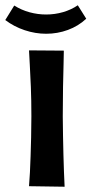

<svg xmlns="http://www.w3.org/2000/svg" viewBox="-60 -708 347 728"><path d="M185 0 50 -2Q52 -26 53.5 -54.5Q55 -83 56 -116Q57 -149 58 -186.5Q59 -224 59 -267Q59 -329 57 -378Q55 -427 53 -462Q51 -497 50 -517L182 -516Q182 -500 181 -464.5Q180 -429 179 -378.5Q178 -328 178 -266Q178 -227 179 -191Q180 -155 180.5 -121.5Q181 -88 182.5 -57.5Q184 -27 185 0ZM115 -580Q74 -580 33.5 -593.5Q-7 -607 -40 -632L-6 -687Q21 -670 52 -661.5Q83 -653 115 -653Q148 -653 179 -662Q210 -671 235 -688L267 -637Q237 -609 197.5 -594.5Q158 -580 115 -580Z"/></svg>

Font: Truculenta ExtraBold
Style: Regular
Weight: 800
Version: Version 1.002